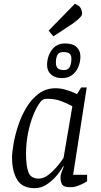

<svg xmlns="http://www.w3.org/2000/svg" viewBox="-20 -974 528 1003"><path d="M162 9Q96 9 69.5 -35.5Q43 -80 43 -150Q43 -177 50.5 -221.5Q58 -266 74.5 -316.5Q91 -367 117.5 -411.5Q144 -456 182 -484.5Q220 -513 270 -513Q295 -513 320 -506Q345 -499 362.5 -491.5Q380 -484 382 -482L404 -517H433L362 -61H435V-27Q433 -25 419 -17.5Q405 -10 386 -3Q367 4 347 4Q312 4 304 -11.5Q296 -27 296 -46Q296 -58 300.5 -71.5Q305 -85 313 -104L310 -106Q296 -79 272.5 -52.5Q249 -26 221 -8.5Q193 9 162 9ZM183 -41Q207 -41 231.5 -59.5Q256 -78 277 -103Q298 -128 312 -149L358 -419Q333 -433 300 -445.5Q267 -458 229 -458Q213 -458 205.5 -454Q198 -450 193 -444Q171 -416 153.5 -372Q136 -328 126 -276.5Q116 -225 116 -171Q116 -107 128.5 -74Q141 -41 183 -41ZM305 -566Q268 -566 247 -584.5Q226 -603 226 -634Q226 -679 250.5 -713Q275 -747 320 -747Q361 -747 380.5 -728Q400 -709 400 -679Q400 -649 388.5 -623Q377 -597 356 -581.5Q335 -566 305 -566ZM315 -608Q337 -608 345 -625.5Q353 -643 353 -668Q353 -686 343 -694Q333 -702 310 -702Q288 -702 280 -687Q272 -672 272 -646Q272 -627 281.5 -617.5Q291 -608 315 -608ZM259 -784 234 -814 371 -954Q396 -944 402.5 -929.5Q409 -915 409 -904Q409 -895 400 -885Q391 -875 380 -866Q369 -857 362 -852Z"/></svg>

Font: Faustina Light Light
Style: Italic
Weight: 300
Italic angle: -8°
Version: Version 1.200